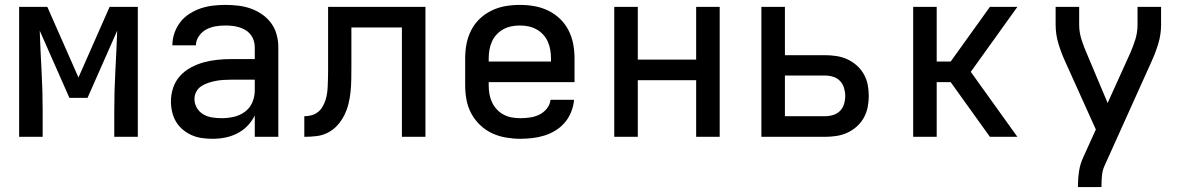

<svg xmlns="http://www.w3.org/2000/svg" viewBox="-20 -558 4840 783"><path d="M58 0V-530H173L300 -242L427 -530H542V0H446V-106Q446 -188 450.5 -269.5Q455 -351 458 -433L337 -159H263L142 -433Q145 -351 149.5 -269.5Q154 -188 154 -106V0Z M847 8Q825 8 803.5 5Q782 2 762.5 -6.5Q743 -15 726 -29Q709 -43 698 -61.5Q687 -80 682 -101.5Q677 -123 677 -144Q677 -172 686 -199.5Q695 -227 714 -248Q733 -269 758 -282.5Q783 -296 810 -303.5Q837 -311 865 -314Q893 -317 921 -317H1019V-366Q1019 -380 1014.5 -393.5Q1010 -407 1001 -418Q992 -429 980 -436Q968 -443 954.5 -447Q941 -451 927 -452.5Q913 -454 899 -454Q878 -454 858 -450.5Q838 -447 820.5 -437.5Q803 -428 791 -410.5Q779 -393 779 -373Q779 -373 779 -373Q779 -373 779 -373H683Q683 -373 683 -373Q683 -373 683 -374Q683 -399 691.5 -423.5Q700 -448 715.5 -468Q731 -488 753 -502Q775 -516 799 -524Q823 -532 848 -535Q873 -538 899 -538Q925 -538 951 -535Q977 -532 1001.5 -523.5Q1026 -515 1048 -500Q1070 -485 1085.5 -464Q1101 -443 1108 -417.5Q1115 -392 1115 -366V0H1019V-87Q1007 -63 989 -44.5Q971 -26 947.5 -14Q924 -2 898.5 3Q873 8 847 8ZM884 -76Q909 -76 933.5 -81.5Q958 -87 978.5 -102Q999 -117 1009 -140.5Q1019 -164 1019 -189V-233H921Q906 -233 890.5 -232Q875 -231 859.5 -228Q844 -225 829 -220Q814 -215 801 -206.5Q788 -198 780.5 -184Q773 -170 773 -154Q773 -135 783 -118Q793 -101 809.5 -91.5Q826 -82 845.5 -79Q865 -76 884 -76Z M1221 0V-84Q1236 -84 1250.5 -88Q1265 -92 1276.5 -101Q1288 -110 1295.5 -123Q1303 -136 1307.5 -150Q1312 -164 1314 -178.5Q1316 -193 1316.5 -208Q1317 -223 1317.5 -237.5Q1318 -252 1318 -267Q1318 -271 1318 -275Q1318 -279 1318 -283V-530H1715V0H1619V-446H1413V-283Q1413 -283 1413 -283Q1413 -283 1413 -283V-282Q1413 -257 1412.5 -232Q1412 -207 1409.5 -182.5Q1407 -158 1401 -134Q1395 -110 1384 -88Q1373 -66 1356.5 -47.5Q1340 -29 1318 -17.5Q1296 -6 1271 -3Q1246 0 1221 0Z M2102 8Q2073 8 2043.5 3Q2014 -2 1987 -14.5Q1960 -27 1938 -48Q1916 -69 1902 -95Q1888 -121 1882.5 -150.5Q1877 -180 1877 -210V-320Q1877 -350 1882.5 -379Q1888 -408 1901.5 -434.5Q1915 -461 1936.5 -481.5Q1958 -502 1985 -515Q2012 -528 2041 -533Q2070 -538 2100 -538Q2130 -538 2159 -533Q2188 -528 2215 -515Q2242 -502 2263.5 -481.5Q2285 -461 2298.5 -434.5Q2312 -408 2317.5 -379Q2323 -350 2323 -320V-223H1973V-210Q1973 -192 1976 -174.5Q1979 -157 1986.5 -141Q1994 -125 2006 -112Q2018 -99 2034 -90.5Q2050 -82 2067.5 -79Q2085 -76 2102 -76Q2122 -76 2142 -79Q2162 -82 2179.5 -90.5Q2197 -99 2210 -115Q2223 -131 2225 -151H2321Q2319 -126 2309.5 -102Q2300 -78 2284 -59Q2268 -40 2246.5 -26.5Q2225 -13 2201 -5.5Q2177 2 2152 5Q2127 8 2102 8ZM1973 -307H2227V-320Q2227 -338 2224 -355Q2221 -372 2214 -388Q2207 -404 2195 -417Q2183 -430 2167.5 -438.5Q2152 -447 2135 -450.5Q2118 -454 2100 -454Q2082 -454 2065 -450.5Q2048 -447 2032.5 -438.5Q2017 -430 2005 -417Q1993 -404 1986 -388Q1979 -372 1976 -355Q1973 -338 1973 -320Z M2485 0V-530H2581V-315H2819V-530H2915V0H2819V-231H2581V0Z M3085 0V-530H3181V-333H3344Q3367 -333 3390.5 -329.5Q3414 -326 3435 -316.5Q3456 -307 3473.5 -291.5Q3491 -276 3502.5 -256Q3514 -236 3518.5 -213Q3523 -190 3523 -167Q3523 -144 3518.5 -121Q3514 -98 3502.5 -77.5Q3491 -57 3473.5 -41.5Q3456 -26 3435 -16.5Q3414 -7 3390.5 -3.5Q3367 0 3344 0ZM3181 -84H3344Q3361 -84 3377.5 -89Q3394 -94 3405.5 -105.5Q3417 -117 3422 -133.5Q3427 -150 3427 -167Q3427 -183 3422 -199.5Q3417 -216 3405.5 -228Q3394 -240 3377.5 -245Q3361 -250 3344 -250H3181Z M3704 0V-530H3800V-307H3857L4017 -530H4129L3939 -265L4129 0H4017L3857 -223H3800V0Z M4376 205V198Q4376 169 4380.5 140Q4385 111 4397 85L4449 -30L4324 -307Q4308 -342 4296.5 -379.5Q4285 -417 4285 -457V-530H4381V-457Q4381 -441 4383.5 -426Q4386 -411 4390.5 -396.5Q4395 -382 4400.5 -368Q4406 -354 4412 -340L4497 -138L4589 -341Q4601 -368 4610 -397Q4619 -426 4619 -457V-530H4715V-456Q4715 -417 4703.5 -379.5Q4692 -342 4676 -307L4484 119Q4476 137 4474 157.5Q4472 178 4472 198V205Z"/></svg>

Font: Iosevka Curly Medium Extended
Style: Regular
Weight: 500
Width: 7
Monospace: yes
Designer: Belleve Invis
Foundry: Belleve Invis
Version: Version 11.1.0; ttfautohint (v1.8.3)